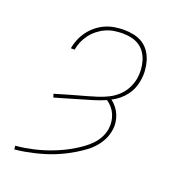

<svg xmlns="http://www.w3.org/2000/svg" viewBox="-136 -849 872 962"><g transform="rotate(20 300.0 -367.5)"><path d="M49 8 47 -11Q72 -13 96 -17Q120 -21 144 -26.5Q168 -32 192 -39.5Q216 -47 239 -56Q262 -65 285 -76Q308 -87 330 -100Q352 -113 373 -128Q394 -143 412 -161.5Q430 -180 442 -202.5Q454 -225 458 -249Q461 -270 458.5 -289.5Q456 -309 448.5 -326.5Q441 -344 428.5 -358.5Q416 -373 401 -383Q369 -369 337 -359.5Q305 -350 272.5 -340.5Q240 -331 208 -321.5Q176 -312 144 -303L138 -321Q165 -329 192 -337Q219 -345 246 -352.5Q273 -360 300 -367.5Q327 -375 353.5 -383.5Q380 -392 406 -405Q432 -418 453.5 -438Q475 -458 488 -483.5Q501 -509 506 -536Q510 -560 508.5 -584Q507 -608 500.5 -630Q494 -652 481.5 -670.5Q469 -689 450 -701.5Q431 -714 408 -719Q385 -724 361 -724Q339 -724 316.5 -720.5Q294 -717 272.5 -707.5Q251 -698 232 -683Q213 -668 198.5 -649Q184 -630 175 -609Q166 -588 162 -565H142Q146 -590 156 -614Q166 -638 181.5 -659Q197 -680 218 -697Q239 -714 263 -724.5Q287 -735 312 -739Q337 -743 361 -743Q388 -743 414 -737.5Q440 -732 461.5 -718.5Q483 -705 497.5 -684Q512 -663 519.5 -638.5Q527 -614 529 -587Q531 -560 526 -533Q523 -512 514.5 -491Q506 -470 492 -451.5Q478 -433 459.5 -418Q441 -403 421 -393Q437 -381 449.5 -365Q462 -349 469.5 -330.5Q477 -312 479.5 -290.5Q482 -269 478 -248Q474 -223 462 -199Q450 -175 432 -154.5Q414 -134 392 -118Q370 -102 347 -88Q324 -74 300 -62Q276 -50 251 -40Q226 -30 201 -22.5Q176 -15 150.5 -9Q125 -3 99.5 1.5Q74 6 49 8Z"/></g></svg>

Font: Iosevka Etoile Thin Oblique
Style: Regular
Weight: 100
Italic angle: -9°
Designer: Belleve Invis
Foundry: Belleve Invis
Version: Version 15.5.2; ttfautohint (v1.8.4)